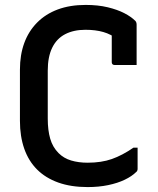

<svg xmlns="http://www.w3.org/2000/svg" viewBox="-20 -740 640 780"><path d="M336 20Q268 20 216.5 1.5Q165 -17 130.5 -51.5Q96 -86 78.5 -136Q61 -186 61 -249V-457Q61 -517 78.5 -565Q96 -613 130.5 -648Q165 -683 214.5 -701.5Q264 -720 328 -720Q378 -720 417.5 -710.5Q457 -701 485 -686.5Q513 -672 530 -655Q532 -653 533 -650.5Q534 -648 534.5 -645.5Q535 -643 535 -640Q535 -604 535 -560Q535 -516 535 -476Q512 -476 489.5 -476Q467 -476 445 -476Q440 -476 437 -479Q434 -482 434 -487Q434 -508 434 -528.5Q434 -549 434 -572.5Q434 -596 434 -625L460 -579Q431 -601 399.5 -610Q368 -619 327 -619Q279 -619 244.5 -601Q210 -583 192 -546Q174 -509 174 -453V-258Q174 -211 184 -176.5Q194 -142 218 -118Q239 -97 269 -88Q299 -79 336 -79Q392 -79 434.5 -94Q477 -109 522 -140H539Q539 -129 539 -118.5Q539 -108 539 -97Q539 -86 539 -75.5Q539 -65 539 -54Q539 -50 537.5 -46.5Q536 -43 533 -41Q516 -24 487 -10Q458 4 419.5 12Q381 20 336 20Z"/></svg>

Font: Recursive Monospace Medium
Style: Regular
Weight: 500
Version: Version 1.047